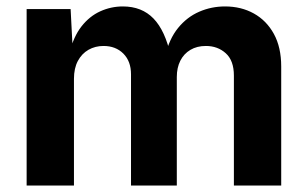

<svg xmlns="http://www.w3.org/2000/svg" viewBox="-20 -574 952 594"><path d="M62.4 0V-545.9H198.5L205.5 -410.1H195Q207.3 -460.6 232.1 -492.3Q257 -524 290.2 -539Q323.5 -554.1 360 -554.1Q418.7 -554.1 454.9 -516.7Q491.1 -479.3 508.2 -401.2H491.2Q503.4 -453.8 531.1 -487.7Q558.8 -521.6 596.5 -537.8Q634.1 -554.1 676 -554.1Q726 -554.1 765.3 -532.3Q804.6 -510.4 827.3 -469.1Q850 -427.7 850 -368.2V0H703.6V-340.1Q703.6 -386.6 678.5 -409.2Q653.5 -431.8 616.9 -431.8Q589.3 -431.8 569 -419.7Q548.7 -407.6 537.9 -386.2Q527 -364.7 527 -335.9V0H385.3V-344.2Q385.3 -384.3 361.7 -408.1Q338 -431.8 300.3 -431.8Q274.6 -431.8 253.8 -420Q233 -408.1 220.9 -385.5Q208.8 -362.9 208.8 -330V0Z"/></svg>

Font: Adwaita Sans
Style: Regular
Weight: 400
Designer: Rasmus Andersson
Foundry: rsms
Version: Version 4.001;git-9221beed3